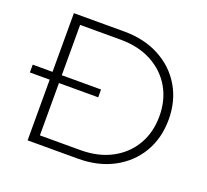

<svg xmlns="http://www.w3.org/2000/svg" viewBox="-120 -846 1070 993"><g transform="rotate(20 414.5 -350.0)"><path d="M125 0V-700H402Q513 -700 597 -655Q681 -610 727.5 -531Q774 -452 774 -350Q774 -248 727.5 -169Q681 -90 597 -45Q513 0 402 0ZM176 -46H398Q497 -46 570 -85Q643 -124 683 -192.5Q723 -261 723 -350Q723 -439 683 -507.5Q643 -576 570 -615Q497 -654 398 -654H176ZM16 -334V-377H392V-334Z"/></g></svg>

Font: MOST Montserrat Light
Style: Regular
Weight: 300
Designer: Julieta Ulanovsky
Foundry: Julieta Ulanovsky
Version: Version 8.000;March 11, 2024;FontCreator 15.0.0.2926 64-bit